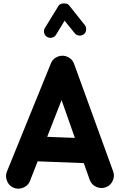

<svg xmlns="http://www.w3.org/2000/svg" viewBox="-20 -1050 712 1148"><path d="M59.6 71.8Q32.2 59.6 21.2 30Q10.3 0.5 22.5 -26.9L285.2 -673.3Q297.9 -702.6 329.3 -712.9Q360.8 -723.1 389.2 -707.5Q414.1 -693.4 422.4 -669.9L655.8 -27.3Q667 1 654.5 29.5Q642.1 58.1 613.8 69.3Q585.4 80.1 556.9 67.9Q528.3 55.7 517.1 27.3L481 -74.7L205.1 -85.4L158.2 34.7Q146 62 116.7 73Q87.4 84 59.6 71.8ZM348.1 -451.7 262.2 -231.9 427.7 -225.6ZM260.7 -829.6Q247.6 -837.9 243.9 -853.5Q240.2 -869.1 248.5 -882.8L329.6 -1014.6Q335.4 -1024.4 348.1 -1027.8Q360.8 -1031.2 373.8 -1028.8Q386.7 -1026.4 393.1 -1018.1L486.8 -900.4Q496.6 -888.2 495.1 -871.6Q493.7 -855 481 -845.2Q468.8 -835.9 452.4 -837.6Q436 -839.4 426.3 -852.1L366.2 -926.3L314.9 -841.8Q307.1 -828.6 290.8 -825Q274.4 -821.3 260.7 -829.6Z"/></svg>

Font: Mikhak-DS1-FD ExtraBold
Style: Regular
Weight: 800
Designer: Amin Abedi
Version: Version 3.2